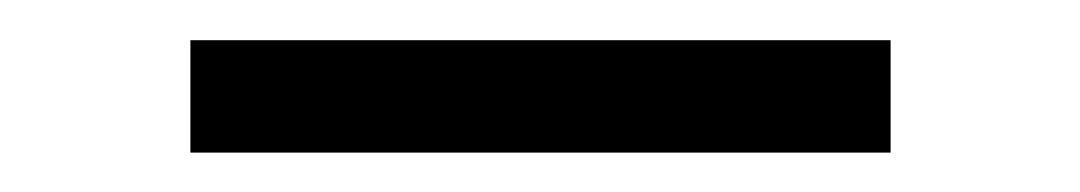

<svg xmlns="http://www.w3.org/2000/svg" viewBox="-20 -755 540 96"><path d="M75.2 -734.9H425.3V-678.7H75.2Z"/></svg>

Font: FORM UDPGothic
Style: Regular
Weight: 400
Foundry: Pronama LLC
Version: Version 1.05101